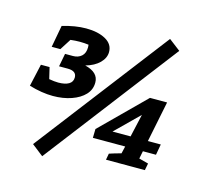

<svg xmlns="http://www.w3.org/2000/svg" viewBox="-106 -783 1003 964"><g transform="rotate(15 395.5 -301.5)"><path d="M69 -376H114L128 -317Q156 -312 176 -312Q211 -312 230.5 -323.5Q250 -335 250 -358Q250 -392 204 -392H159L172 -460H213Q240 -460 257.5 -475.5Q275 -491 275 -522Q275 -528 274 -535Q252 -538 228 -538Q205 -538 180 -535L143 -477H98L119 -591Q185 -611 242 -611Q304 -611 343.5 -589Q383 -567 383 -526Q383 -495 357 -469Q331 -443 285 -430Q356 -413 356 -360Q356 -323 331 -296.5Q306 -270 263 -255Q220 -240 167 -240Q139 -240 107.5 -245Q76 -250 43 -260ZM194 66 134 19 662 -669 722 -623ZM508 0 514 -33Q531 -39 544 -42.5Q557 -46 575 -51L584 -89H416L417 -135L641 -357H730L687 -145H754L744 -89H676L668 -49L717 -36L710 0ZM503 -145H597L624 -264Z"/></g></svg>

Font: Piazzolla SC
Style: Bold Italic
Weight: 700
Italic angle: -11.3°
Designer: Juan Pablo del Peral
Foundry: Huerta Tipografica
Version: Version 1.330